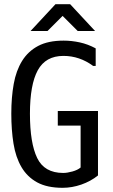

<svg xmlns="http://www.w3.org/2000/svg" viewBox="-20 -900 540 917"><path d="M425 -585Q360 -633 283 -633Q198 -633 160.5 -564.5Q123 -496 123 -357Q123 -217 157.5 -145.5Q192 -74 282 -74Q301 -74 326 -81Q351 -88 365 -100V-300H256V-370H448V-62Q413 -34 368.5 -18.5Q324 -3 279 -3Q205 -3 157.5 -29Q110 -55 82.5 -102Q55 -149 44.5 -214Q34 -279 34 -357Q34 -435 45.5 -499Q57 -563 85.5 -609Q114 -655 162 -680.5Q210 -706 284 -706Q322 -706 361 -697.5Q400 -689 437 -669V-585ZM315 -880 434 -752H351L279 -824L207 -752H126L245 -880Z"/></svg>

Font: D2Coding
Style: Regular
Weight: 400
Monospace: yes
Designer: Yong-Rak Park; Jeong-Hwan Yoon; Sang-Min Lee;
Foundry: NHN Corporation
Version: Version 1.3.2; Build 20180524